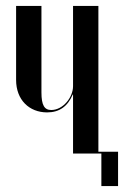

<svg xmlns="http://www.w3.org/2000/svg" viewBox="-20 -515 416 644"><path d="M224 -198H225V0H320V109H376V-6H310V-495H225V-226C225 -188 191 -146 152 -146C129 -146 119 -162 119 -205V-495H34V-247C34 -180 78 -138 138 -138C179 -138 207 -158 224 -198Z"/></svg>

Font: Moniqa SemBd Display
Style: Regular
Weight: 600
Designer: Rajesh Rajput
Foundry: Rajesh Rajput
Version: Version 1.000